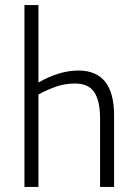

<svg xmlns="http://www.w3.org/2000/svg" viewBox="-20 -734 530 754"><path d="M76 -714H131V-410Q169 -432 209 -444.5Q249 -457 288 -457Q428 -457 428 -281V0H373V-269Q373 -337 350.5 -371.5Q328 -406 274 -406Q236 -406 202 -394.5Q168 -383 131 -363V0H76Z"/></svg>

Font: Noto Sans ExtraCondensed Light
Style: Regular
Weight: 300
Width: 2
Designer: Monotype Design Team
Foundry: Monotype Imaging Inc.
Version: Version 2.013; ttfautohint (v1.8.4.7-5d5b)